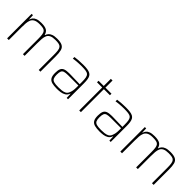

<svg xmlns="http://www.w3.org/2000/svg" viewBox="212 -1737 2824 2824"><g transform="rotate(45 1624.0 -325.0)"><path d="M100 0V-510H128L131 -427H135Q142 -451 158 -471.5Q174 -492 207 -505Q240 -518 297 -518Q372 -518 407.5 -497Q443 -476 455 -427H460Q467 -451 484 -471.5Q501 -492 535 -505Q569 -518 626 -518Q698 -518 734 -498.5Q770 -479 781.5 -435.5Q793 -392 793 -320V0H758V-315Q758 -371 753 -404.5Q748 -438 733.5 -456Q719 -474 691.5 -480Q664 -486 619 -486Q561 -486 529 -470.5Q497 -455 483.5 -425.5Q470 -396 467 -355Q464 -314 464 -264V0H429V-315Q429 -371 424 -404.5Q419 -438 404.5 -456Q390 -474 362.5 -480Q335 -486 290 -486Q232 -486 200 -469Q168 -452 154.5 -421.5Q141 -391 138 -350.5Q135 -310 135 -264V0Z M1142 8Q1079 8 1038 -3Q997 -14 977.5 -45.5Q958 -77 958 -138Q958 -194 971 -225.5Q984 -257 1017 -270Q1050 -283 1109 -283Q1121 -283 1146 -282.5Q1171 -282 1203.5 -281Q1236 -280 1269.5 -279.5Q1303 -279 1332 -278V-324Q1332 -380 1325.5 -412.5Q1319 -445 1300.5 -461Q1282 -477 1247 -481.5Q1212 -486 1156 -486Q1133 -486 1102.5 -484Q1072 -482 1043 -479.5Q1014 -477 994 -473V-506Q1024 -511 1070 -514.5Q1116 -518 1170 -518Q1219 -518 1253.5 -513Q1288 -508 1310.5 -496Q1333 -484 1345 -462.5Q1357 -441 1362 -408.5Q1367 -376 1367 -330V0H1339L1336 -83H1332Q1318 -42 1286.5 -22.5Q1255 -3 1216.5 2.5Q1178 8 1142 8ZM1141 -24Q1176 -24 1209.5 -27.5Q1243 -31 1269 -43.5Q1295 -56 1308 -84Q1322 -114 1327 -143.5Q1332 -173 1332 -210V-251H1119Q1069 -251 1041.5 -243Q1014 -235 1003.5 -211Q993 -187 993 -138Q993 -92 1005 -67Q1017 -42 1049 -33Q1081 -24 1141 -24Z M1600 0V-478H1492V-510H1600V-658H1635V-510H1761V-478H1635V0Z M2030 8Q1967 8 1926 -3Q1885 -14 1865.5 -45.5Q1846 -77 1846 -138Q1846 -194 1859 -225.5Q1872 -257 1905 -270Q1938 -283 1997 -283Q2009 -283 2034 -282.5Q2059 -282 2091.5 -281Q2124 -280 2157.5 -279.5Q2191 -279 2220 -278V-324Q2220 -380 2213.5 -412.5Q2207 -445 2188.5 -461Q2170 -477 2135 -481.5Q2100 -486 2044 -486Q2021 -486 1990.5 -484Q1960 -482 1931 -479.5Q1902 -477 1882 -473V-506Q1912 -511 1958 -514.5Q2004 -518 2058 -518Q2107 -518 2141.5 -513Q2176 -508 2198.5 -496Q2221 -484 2233 -462.5Q2245 -441 2250 -408.5Q2255 -376 2255 -330V0H2227L2224 -83H2220Q2206 -42 2174.5 -22.5Q2143 -3 2104.5 2.5Q2066 8 2030 8ZM2029 -24Q2064 -24 2097.5 -27.5Q2131 -31 2157 -43.5Q2183 -56 2196 -84Q2210 -114 2215 -143.5Q2220 -173 2220 -210V-251H2007Q1957 -251 1929.5 -243Q1902 -235 1891.5 -211Q1881 -187 1881 -138Q1881 -92 1893 -67Q1905 -42 1937 -33Q1969 -24 2029 -24Z M2455 0V-510H2483L2486 -427H2490Q2497 -451 2513 -471.5Q2529 -492 2562 -505Q2595 -518 2652 -518Q2727 -518 2762.5 -497Q2798 -476 2810 -427H2815Q2822 -451 2839 -471.5Q2856 -492 2890 -505Q2924 -518 2981 -518Q3053 -518 3089 -498.5Q3125 -479 3136.5 -435.5Q3148 -392 3148 -320V0H3113V-315Q3113 -371 3108 -404.5Q3103 -438 3088.5 -456Q3074 -474 3046.5 -480Q3019 -486 2974 -486Q2916 -486 2884 -470.5Q2852 -455 2838.5 -425.5Q2825 -396 2822 -355Q2819 -314 2819 -264V0H2784V-315Q2784 -371 2779 -404.5Q2774 -438 2759.5 -456Q2745 -474 2717.5 -480Q2690 -486 2645 -486Q2587 -486 2555 -469Q2523 -452 2509.5 -421.5Q2496 -391 2493 -350.5Q2490 -310 2490 -264V0Z"/></g></svg>

Font: Saira Thin Thin
Style: Regular
Weight: 250
Version: Version 1.101